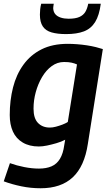

<svg xmlns="http://www.w3.org/2000/svg" viewBox="-30 -785 585 1025"><path d="M-10 183 23 86Q59 99 100 107Q141 115 178 115Q217 115 245 103Q273 91 290 63Q307 35 313 -10L318 -39Q297 -28 271 -20.5Q245 -13 221 -8Q197 -3 177 -3Q127 -3 91.5 -24Q56 -45 39 -82.5Q22 -120 22 -171Q22 -249 39.5 -318Q57 -387 95 -439.5Q133 -492 191.5 -521.5Q250 -551 332 -551Q354 -551 381 -549Q408 -547 434 -543Q460 -539 482 -533.5Q504 -528 519 -523L439 -17Q421 103 358.5 161.5Q296 220 187 220Q134 220 83.5 209.5Q33 199 -10 183ZM381 -441Q368 -447 352 -450.5Q336 -454 312 -454Q276 -454 246 -432Q216 -410 194.5 -373.5Q173 -337 161 -293.5Q149 -250 149 -205Q149 -153 173 -128.5Q197 -104 236 -104Q251 -104 268 -108.5Q285 -113 302.5 -119.5Q320 -126 332 -134ZM323 -603Q277 -603 245.5 -612Q214 -621 198.5 -644Q183 -667 183 -707Q183 -721 184.5 -735.5Q186 -750 190 -765H257Q256 -758 255 -752Q254 -746 254 -741Q255 -721 265.5 -709Q276 -697 294.5 -691Q313 -685 336 -685Q373 -685 394 -694.5Q415 -704 425.5 -721.5Q436 -739 441 -765H508Q500 -703 478 -667.5Q456 -632 418 -617.5Q380 -603 323 -603Z"/></svg>

Font: Georama ExtraCondensed Thin SemiBold
Style: Italic
Weight: 600
Italic angle: -9°
Version: Version 1.001